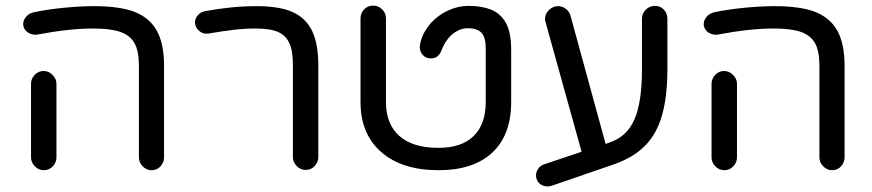

<svg xmlns="http://www.w3.org/2000/svg" viewBox="-20 -632 3120 687"><path d="M522 -23Q504 -23 490.5 -37Q477 -51 477 -69V-397Q477 -450 461 -478Q445 -506 410 -518Q375 -530 313 -530Q270 -530 220 -524.5Q170 -519 112 -508Q96 -506 81 -515Q66 -524 63 -542Q62 -558 72.5 -571Q83 -584 100 -588Q153 -599 211.5 -604.5Q270 -610 317 -610Q409 -610 463 -589Q517 -567 542 -520.5Q567 -474 567 -397V-69Q567 -51 554.5 -37Q542 -23 522 -23ZM137 -23Q118 -23 104.5 -37Q91 -51 91 -69V-332Q91 -350 104 -364Q117 -378 136 -378Q154 -378 168 -364Q182 -350 182 -332V-69Q182 -51 169 -37Q156 -23 137 -23Z M1074 -24Q1055 -24 1041.5 -38Q1028 -52 1028 -70V-397Q1028 -452 1015 -478Q1003 -505 975 -517.5Q947 -530 894 -530Q856 -530 817.5 -525.5Q779 -521 726 -512Q709 -509 695 -519.5Q681 -530 678 -547Q676 -563 687 -576.5Q698 -590 714 -592Q810 -610 898 -610Q979 -610 1027 -589Q1075 -567 1097 -521Q1119 -475 1119 -397V-70Q1119 -52 1106 -38Q1093 -24 1074 -24Z M1549 -23Q1419 -23 1344.5 -87.5Q1270 -152 1270 -267V-566Q1270 -585 1283 -598.5Q1296 -612 1315 -612Q1334 -612 1347.5 -598.5Q1361 -585 1361 -566V-267Q1361 -188 1409 -145.5Q1457 -103 1549 -103Q1632 -103 1675 -145.5Q1718 -188 1718 -267V-460Q1718 -498 1703 -514.5Q1688 -531 1653 -531Q1626 -531 1600.5 -511Q1575 -491 1559 -450Q1548 -423 1522 -423Q1504 -423 1493 -435Q1482 -447 1482 -465Q1482 -468 1483 -471Q1483 -473 1483.5 -474.5Q1484 -476 1484 -478Q1489 -500 1499 -517.5Q1509 -535 1522 -550Q1549 -579 1584.5 -595Q1620 -611 1656 -611Q1702 -611 1736 -598Q1770 -585 1789.5 -551Q1809 -517 1809 -454V-267Q1809 -149 1741.5 -86Q1674 -23 1549 -23Z M1939 35Q1926 35 1915 28Q1904 21 1900 8Q1899 6 1898.5 2.5Q1898 -1 1898 -6Q1898 -17 1906 -28.5Q1914 -40 1927 -44L2061 -89L1932 -553Q1932 -554 1931.5 -555Q1931 -556 1931 -557Q1931 -559 1930.5 -561Q1930 -563 1930 -564Q1930 -582 1944 -596Q1958 -610 1977 -610Q1992 -610 2004.5 -600.5Q2017 -591 2021 -577L2147 -117L2163 -123Q2223 -143 2250 -204.5Q2277 -266 2277 -384V-565Q2277 -584 2291 -597.5Q2305 -611 2323 -611Q2343 -611 2355.5 -597.5Q2368 -584 2368 -565V-384Q2368 -286 2348.5 -218.5Q2329 -151 2286.5 -109Q2244 -67 2174 -43L1953 33Q1945 35 1939 35Z M2957 -23Q2939 -23 2925.5 -37Q2912 -51 2912 -69V-397Q2912 -450 2896 -478Q2880 -506 2845 -518Q2810 -530 2748 -530Q2705 -530 2655 -524.5Q2605 -519 2547 -508Q2531 -506 2516 -515Q2501 -524 2498 -542Q2497 -558 2507.5 -571Q2518 -584 2535 -588Q2588 -599 2646.5 -604.5Q2705 -610 2752 -610Q2844 -610 2898 -589Q2952 -567 2977 -520.5Q3002 -474 3002 -397V-69Q3002 -51 2989.5 -37Q2977 -23 2957 -23ZM2572 -23Q2553 -23 2539.5 -37Q2526 -51 2526 -69V-332Q2526 -350 2539 -364Q2552 -378 2571 -378Q2589 -378 2603 -364Q2617 -350 2617 -332V-69Q2617 -51 2604 -37Q2591 -23 2572 -23Z"/></svg>

Font: Huninn
Style: Regular
Weight: 400
Designer: justfont
Foundry: justfont
Version: Version 1.003